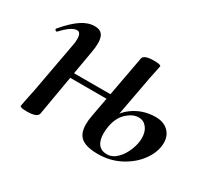

<svg xmlns="http://www.w3.org/2000/svg" viewBox="-88 -549 794 717"><g transform="rotate(30 309.0 -191.0)"><path d="M296 -61Q296 -80 300 -100L351 -376Q354 -394 398 -394Q428 -394 428 -387L424 -367Q423 -360 419 -343Q415 -326 413 -312L373 -97Q370 -79 370 -65Q370 -35 382.5 -19Q395 -3 419 -3Q443 -3 462 -22Q481 -41 492 -68.5Q503 -96 503 -120Q503 -148 489.5 -165Q476 -182 455 -182Q430 -182 405.5 -160Q381 -138 373 -97L358 -98Q368 -152 411 -183.5Q454 -215 509 -215Q543 -215 563 -196Q583 -177 583 -146Q583 -109 557.5 -72Q532 -35 487.5 -11Q443 13 390 13Q341 13 318.5 -4Q296 -21 296 -61ZM51 1 55 -21Q65 -68 66 -74L107 -297Q109 -306 109 -321Q109 -349 92 -349Q69 -349 30 -307Q29 -306 27 -306Q24 -306 21.5 -309.5Q19 -313 22 -316Q57 -357 85.5 -376Q114 -395 142 -395Q164 -395 174 -383Q184 -371 184 -346Q184 -326 180 -306L129 -10Q124 8 81 8Q51 8 51 1ZM125 -204H364L361 -182H122Z"/></g></svg>

Font: Cormorant Infant SemiBold
Style: Italic
Weight: 600
Italic angle: -10°
Designer: Christian Thalmann (Catharsis Fonts)
Foundry: Catharsis Fonts
Version: Version 4.000